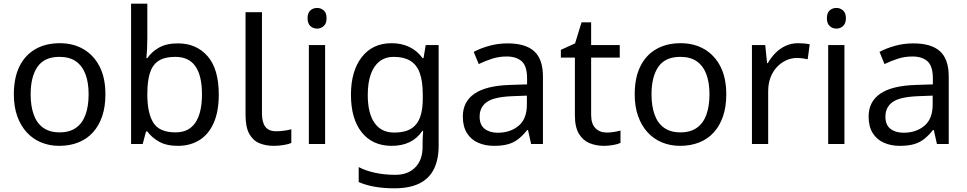

<svg xmlns="http://www.w3.org/2000/svg" viewBox="-20 -780 5240 1040"><path d="M551 -269Q551 -202 533.5 -150.5Q516 -99 483.5 -63Q451 -27 404.5 -8.5Q358 10 301 10Q248 10 203 -8.5Q158 -27 125 -63Q92 -99 73.5 -150.5Q55 -202 55 -269Q55 -358 85 -419.5Q115 -481 171 -513.5Q227 -546 304 -546Q377 -546 432.5 -513.5Q488 -481 519.5 -419.5Q551 -358 551 -269ZM146 -269Q146 -206 162.5 -159.5Q179 -113 214 -88Q249 -63 303 -63Q357 -63 392 -88Q427 -113 443.5 -159.5Q460 -206 460 -269Q460 -333 443 -378Q426 -423 391.5 -447.5Q357 -472 302 -472Q220 -472 183 -418Q146 -364 146 -269Z M778 -575Q778 -541 776.5 -511.5Q775 -482 773 -465H778Q801 -499 841 -522Q881 -545 944 -545Q1044 -545 1104.5 -475.5Q1165 -406 1165 -268Q1165 -176 1137.5 -114Q1110 -52 1060 -21Q1010 10 944 10Q881 10 841 -13Q801 -36 778 -68H771L753 0H690V-760H778ZM929 -472Q872 -472 839 -450.5Q806 -429 792 -384.5Q778 -340 778 -271V-267Q778 -168 810.5 -115.5Q843 -63 931 -63Q1003 -63 1038.5 -116Q1074 -169 1074 -269Q1074 -370 1038.5 -421Q1003 -472 929 -472Z M1463 10Q1419 10 1384.5 -4.5Q1350 -19 1330 -55.5Q1310 -92 1310 -157V-714H1399V-165Q1399 -117 1417.5 -93Q1436 -69 1476 -69Q1498 -69 1521.5 -72.5Q1545 -76 1558 -80V-6Q1544 1 1516.5 5.5Q1489 10 1463 10Z M1741 -536V0H1653V-536ZM1698 -737Q1718 -737 1733.5 -723.5Q1749 -710 1749 -681Q1749 -653 1733.5 -639Q1718 -625 1698 -625Q1676 -625 1661 -639Q1646 -653 1646 -681Q1646 -710 1661 -723.5Q1676 -737 1698 -737Z M2101 -546Q2154 -546 2196.5 -526Q2239 -506 2269 -465H2274L2286 -536H2356V9Q2356 85 2330 136.5Q2304 188 2251 214Q2198 240 2116 240Q2058 240 2009.5 231.5Q1961 223 1923 206V125Q1961 145 2012 156Q2063 167 2121 167Q2190 167 2229.5 126.5Q2269 86 2269 16V-5Q2269 -17 2270 -39.5Q2271 -62 2272 -71H2268Q2240 -30 2198.5 -10Q2157 10 2102 10Q1998 10 1939.5 -63Q1881 -136 1881 -267Q1881 -395 1939.5 -470.5Q1998 -546 2101 -546ZM2113 -472Q2068 -472 2036.5 -448Q2005 -424 1988.5 -378Q1972 -332 1972 -266Q1972 -167 2008.5 -114.5Q2045 -62 2115 -62Q2156 -62 2185 -72.5Q2214 -83 2233 -105.5Q2252 -128 2261 -163Q2270 -198 2270 -246V-267Q2270 -340 2253.5 -385Q2237 -430 2202 -451Q2167 -472 2113 -472Z M2729 -545Q2827 -545 2874 -502Q2921 -459 2921 -365V0H2857L2840 -76H2836Q2813 -47 2788.5 -27.5Q2764 -8 2732.5 1Q2701 10 2656 10Q2608 10 2569.5 -7Q2531 -24 2509 -59.5Q2487 -95 2487 -149Q2487 -229 2550 -272.5Q2613 -316 2744 -320L2835 -323V-355Q2835 -422 2806 -448Q2777 -474 2724 -474Q2682 -474 2644 -461.5Q2606 -449 2573 -433L2546 -499Q2581 -518 2629 -531.5Q2677 -545 2729 -545ZM2755 -259Q2655 -255 2616.5 -227Q2578 -199 2578 -148Q2578 -103 2605.5 -82Q2633 -61 2676 -61Q2744 -61 2789 -98.5Q2834 -136 2834 -214V-262Z M3266 -62Q3286 -62 3307 -65.5Q3328 -69 3341 -73V-6Q3327 1 3301 5.5Q3275 10 3251 10Q3209 10 3173.5 -4.5Q3138 -19 3116 -55Q3094 -91 3094 -156V-468H3018V-510L3095 -545L3130 -659H3182V-536H3337V-468H3182V-158Q3182 -109 3205.5 -85.5Q3229 -62 3266 -62Z M3914 -269Q3914 -202 3896.5 -150.5Q3879 -99 3846.5 -63Q3814 -27 3767.5 -8.5Q3721 10 3664 10Q3611 10 3566 -8.5Q3521 -27 3488 -63Q3455 -99 3436.5 -150.5Q3418 -202 3418 -269Q3418 -358 3448 -419.5Q3478 -481 3534 -513.5Q3590 -546 3667 -546Q3740 -546 3795.5 -513.5Q3851 -481 3882.5 -419.5Q3914 -358 3914 -269ZM3509 -269Q3509 -206 3525.5 -159.5Q3542 -113 3577 -88Q3612 -63 3666 -63Q3720 -63 3755 -88Q3790 -113 3806.5 -159.5Q3823 -206 3823 -269Q3823 -333 3806 -378Q3789 -423 3754.5 -447.5Q3720 -472 3665 -472Q3583 -472 3546 -418Q3509 -364 3509 -269Z M4303 -546Q4318 -546 4335.5 -544.5Q4353 -543 4366 -540L4355 -459Q4342 -462 4326.5 -464Q4311 -466 4297 -466Q4266 -466 4238 -453Q4210 -440 4188 -416.5Q4166 -393 4153.5 -360Q4141 -327 4141 -286V0H4053V-536H4125L4135 -438H4139Q4156 -468 4180 -492.5Q4204 -517 4235 -531.5Q4266 -546 4303 -546Z M4554 -536V0H4466V-536ZM4511 -737Q4531 -737 4546.5 -723.5Q4562 -710 4562 -681Q4562 -653 4546.5 -639Q4531 -625 4511 -625Q4489 -625 4474 -639Q4459 -653 4459 -681Q4459 -710 4474 -723.5Q4489 -737 4511 -737Z M4927 -545Q5025 -545 5072 -502Q5119 -459 5119 -365V0H5055L5038 -76H5034Q5011 -47 4986.5 -27.5Q4962 -8 4930.5 1Q4899 10 4854 10Q4806 10 4767.5 -7Q4729 -24 4707 -59.5Q4685 -95 4685 -149Q4685 -229 4748 -272.5Q4811 -316 4942 -320L5033 -323V-355Q5033 -422 5004 -448Q4975 -474 4922 -474Q4880 -474 4842 -461.5Q4804 -449 4771 -433L4744 -499Q4779 -518 4827 -531.5Q4875 -545 4927 -545ZM4953 -259Q4853 -255 4814.5 -227Q4776 -199 4776 -148Q4776 -103 4803.5 -82Q4831 -61 4874 -61Q4942 -61 4987 -98.5Q5032 -136 5032 -214V-262Z"/></svg>

Font: ukorean25
Style: Book
Weight: 400
Designer: Jelle Bosma - Monotype Design Team
Foundry: Monotype Imaging Inc.
Version: Version 2.003